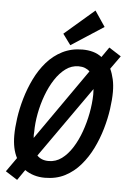

<svg xmlns="http://www.w3.org/2000/svg" viewBox="-63 -975 710 1061"><g transform="rotate(5 292.0 -445.0)"><path d="M73 40 7 -2 62 -80Q36 -129 36 -204Q36 -246 43.5 -299.5Q51 -353 67.5 -410Q84 -467 110 -520.5Q136 -574 173 -616.5Q210 -659 259.5 -684Q309 -709 371 -709Q402 -709 429 -701.5Q456 -694 478 -677L517 -733L584 -690L532 -617Q544 -591 551 -559.5Q558 -528 558 -490Q558 -448 550.5 -394.5Q543 -341 526.5 -284Q510 -227 484 -174Q458 -121 421 -78Q384 -35 335.5 -10Q287 15 224 15Q192 15 164 6.5Q136 -2 113 -18ZM237 -79Q277 -79 309.5 -103Q342 -127 368 -168Q394 -209 412 -259.5Q430 -310 440 -363Q450 -416 451 -466Q451 -473 450.5 -481Q450 -489 450 -497L173 -104Q184 -92 200 -85.5Q216 -79 237 -79ZM144 -199 419 -592Q408 -603 392.5 -609Q377 -615 357 -615Q318 -615 285.5 -591Q253 -567 227 -527Q201 -487 182.5 -437Q164 -387 154 -334Q144 -281 144 -232Q143 -223 143 -215Q143 -207 144 -199ZM301 -727 257 -787 423 -930 481 -844Z"/></g></svg>

Font: Ubuntu Sans Mono Medium
Style: Italic
Weight: 500
Italic angle: -13.5°
Monospace: yes
Designer: Dalton Maag Ltd
Foundry: Dalton Maag Ltd
Version: Version 1.006